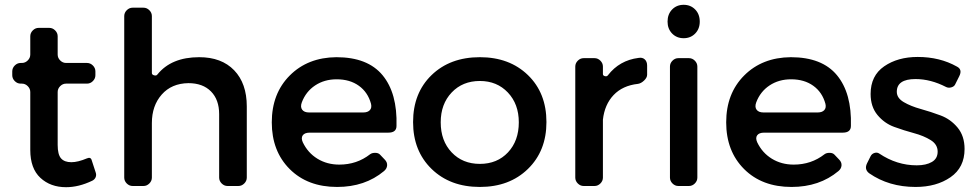

<svg xmlns="http://www.w3.org/2000/svg" viewBox="-20 -774 4065 799"><path d="M342 -115Q358 -122 362 -106L378 -57Q382 -46 378 -36.5Q374 -27 364 -22Q308 5 255 5Q190 5 148 -34Q106 -73 106 -150V-391Q106 -405 95.5 -415.5Q85 -426 71 -426H66Q52 -426 41.5 -436.5Q31 -447 31 -461V-477Q31 -491 41.5 -501.5Q52 -512 66 -512H71Q85 -512 95.5 -522.5Q106 -533 106 -547V-623Q106 -637 116.5 -647.5Q127 -658 141 -658H185Q199 -658 209.5 -647.5Q220 -637 220 -623V-547Q220 -533 230.5 -522.5Q241 -512 255 -512H342Q356 -512 366.5 -501.5Q377 -491 377 -477V-461Q377 -447 366.5 -436.5Q356 -426 342 -426H255Q241 -426 230.5 -415.5Q220 -405 220 -391V-171Q220 -131 234 -115Q248 -99 277 -99Q304 -99 342 -115Z M809 -536Q902 -536 954.5 -481.5Q1007 -427 1007 -331V-35Q1007 -21 996.5 -10.5Q986 0 972 0H927Q913 0 902.5 -10.5Q892 -21 892 -35V-299Q892 -359 858 -393.5Q824 -428 764 -428Q694 -427 653 -380.5Q612 -334 612 -262V-35Q612 -21 601.5 -10.5Q591 0 577 0H532Q518 0 507.5 -10.5Q497 -21 497 -35V-707Q497 -721 507.5 -731.5Q518 -742 532 -742H577Q591 -742 601.5 -731.5Q612 -721 612 -707V-470Q612 -463 621.5 -460.5Q631 -458 635 -464Q693 -536 809 -536Z M1380 -536Q1510 -536 1572 -461Q1634 -386 1630 -250Q1630 -222 1596 -222H1269Q1248 -222 1240 -211Q1232 -200 1240 -182Q1261 -138 1301 -113.5Q1341 -89 1392 -89Q1465 -89 1520 -132Q1528 -138 1541 -138Q1554 -138 1561 -131L1581 -110Q1592 -99 1591 -85.5Q1590 -72 1578 -62Q1499 4 1383 4Q1260 4 1185.5 -70.5Q1111 -145 1111 -265Q1111 -385 1186 -460Q1261 -535 1380 -536ZM1236 -348Q1229 -329 1237.5 -317.5Q1246 -306 1266 -306H1492Q1510 -306 1519 -315.5Q1528 -325 1524 -342Q1511 -390 1473.5 -417Q1436 -444 1381 -444Q1330 -444 1291.5 -418.5Q1253 -393 1236 -348Z M1977 -536Q2100 -536 2177 -461.5Q2254 -387 2254 -266Q2254 -146 2177 -71Q2100 4 1977 4Q1853 4 1776 -71Q1699 -146 1699 -266Q1699 -387 1776 -461.5Q1853 -536 1977 -536ZM1977 -437Q1905 -437 1859.5 -389Q1814 -341 1814 -265Q1814 -188 1859.5 -140Q1905 -92 1977 -92Q2049 -92 2094 -140Q2139 -188 2139 -265Q2139 -341 2093.5 -389Q2048 -437 1977 -437Z M2454 -532Q2468 -532 2478.5 -521.5Q2489 -511 2489 -497V-466Q2489 -459 2497.5 -457Q2506 -455 2510 -461Q2558 -523 2637 -533Q2653 -536 2663 -527Q2673 -518 2673 -501V-463Q2673 -451 2660.5 -439Q2648 -427 2635 -425Q2571 -418 2533.5 -378.5Q2496 -339 2489 -276V-35Q2489 -21 2478.5 -10.5Q2468 0 2454 0H2409Q2395 0 2384.5 -10.5Q2374 -21 2374 -35V-497Q2374 -511 2384.5 -521.5Q2395 -532 2409 -532Z M2892 -684Q2892 -654 2873 -634.5Q2854 -615 2825 -615Q2796 -615 2777 -634.5Q2758 -654 2758 -684Q2758 -715 2777 -734.5Q2796 -754 2825 -754Q2854 -754 2873 -734.5Q2892 -715 2892 -684ZM2882 -35Q2882 -21 2871.5 -10.5Q2861 0 2847 0H2803Q2789 0 2778.5 -10.5Q2768 -21 2768 -35V-497Q2768 -511 2778.5 -521.5Q2789 -532 2803 -532H2847Q2861 -532 2871.5 -521.5Q2882 -511 2882 -497Z M3271 -536Q3401 -536 3463 -461Q3525 -386 3521 -250Q3521 -222 3487 -222H3160Q3139 -222 3131 -211Q3123 -200 3131 -182Q3152 -138 3192 -113.5Q3232 -89 3283 -89Q3356 -89 3411 -132Q3419 -138 3432 -138Q3445 -138 3452 -131L3472 -110Q3483 -99 3482 -85.5Q3481 -72 3469 -62Q3390 4 3274 4Q3151 4 3076.5 -70.5Q3002 -145 3002 -265Q3002 -385 3077 -460Q3152 -535 3271 -536ZM3127 -348Q3120 -329 3128.5 -317.5Q3137 -306 3157 -306H3383Q3401 -306 3410 -315.5Q3419 -325 3415 -342Q3402 -390 3364.5 -417Q3327 -444 3272 -444Q3221 -444 3182.5 -418.5Q3144 -393 3127 -348Z M3799 -537Q3891 -537 3962 -497Q3986 -485 3972 -457L3955 -423Q3951 -414 3939 -410.5Q3927 -407 3917 -412Q3853 -445 3790 -445Q3712 -445 3712 -392Q3712 -366 3741 -349Q3770 -332 3811.5 -320.5Q3853 -309 3894.5 -293.5Q3936 -278 3965 -243Q3994 -208 3994 -154Q3994 -77 3935.5 -36.5Q3877 4 3790 4Q3679 4 3597 -53Q3576 -69 3588 -94L3603 -124Q3608 -134 3619 -137.5Q3630 -141 3639 -135Q3712 -86 3795 -86Q3834 -86 3858 -100Q3882 -114 3882 -143Q3882 -173 3853 -191Q3824 -209 3783 -220Q3742 -231 3701 -246Q3660 -261 3631.5 -295.5Q3603 -330 3603 -383Q3603 -459 3659.5 -498Q3716 -537 3799 -537Z"/></svg>

Font: Trueno
Style: Round
Weight: 400
Designer: Julieta Ulanovsky, Jasper
Foundry: Julieta Ulanovsky, Cannot Into Space Fonts
Version: Version 3.001